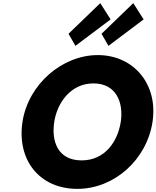

<svg xmlns="http://www.w3.org/2000/svg" viewBox="-20 -1192 1000 1227"><path d="M326.7 -413C345.5 -536 432.3 -659 577.3 -659C723.3 -659 770.5 -536 751.7 -413C732.9 -290 652.1 -167 502.1 -167C348.1 -167 307.9 -290 326.7 -413ZM123.7 -413C86.8 -172 230.2 15 474.2 15C711.2 15 917.8 -172 954.7 -413C991.6 -654 834 -840 605 -840C378 -840 160.6 -654 123.7 -413ZM628.8 -976 673.1 -899 897.9 -1068 831.8 -1172ZM417.8 -976 462.1 -899 686.9 -1068 620.8 -1172Z"/></svg>

Font: Sztylet
Style: BdObl
Weight: 700
Foundry: Cannot Into Space Fonts, PlusOne Fonts
Version: Version 0.12